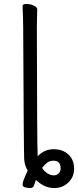

<svg xmlns="http://www.w3.org/2000/svg" viewBox="-20 -727 394 969"><path d="M170 62Q203 26 251 26Q296 26 325 52.5Q354 79 354 125Q354 166 325 194Q296 222 255 222Q227 222 204 211Q181 200 161 181Q156 194 152 208Q148 222 131 222Q122 222 108 219Q94 216 94 204Q94 196 99 182Q104 168 110.5 154Q117 140 120 133Q104 110 102 75.5Q100 41 97 -590L96 -639L94 -697Q94 -707 114 -707Q132 -707 150 -699Q168 -691 168 -679Q168 -658 167 -643L166 -590Q167 -3 170 62ZM218 147Q235 158 251 158Q266 158 276 148Q286 138 286 123Q286 84 250 84Q231 84 217.5 94.5Q204 105 193 120Q200 134 218 147Z"/></svg>

Font: ToneOZ-Pinyin-WenKai-Regular
Style: Regular
Weight: 400
Designer: Fontworks Inc.
Foundry: ToneOZ
Version: Version 0.240331